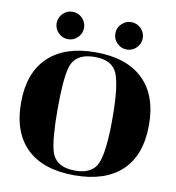

<svg xmlns="http://www.w3.org/2000/svg" viewBox="-88 -881 891 970"><g transform="rotate(10 357.5 -396.0)"><path d="M357.4 10.7Q198.2 10.7 113.8 -70.1Q29.3 -150.9 29.3 -304.7Q29.3 -458 114.7 -539.3Q199.5 -620.1 357.4 -620.1Q515.1 -620.1 600.1 -539.3Q685.5 -458 685.5 -304.7Q685.5 -150.9 601.1 -70.1Q516.1 10.7 357.4 10.7ZM357.4 -13.2Q446.5 -13.2 472.2 -75.2Q498 -138.4 498 -304.7Q498 -471.4 472.2 -534.2Q446.5 -596.2 357.4 -596.2Q256.3 -596.2 234.4 -518.8Q216.8 -456.8 216.8 -304.7Q216.8 -152.6 234.4 -90.6Q256.3 -13.2 357.4 -13.2ZM458.5 -681.6Q437.7 -702.4 437.7 -731.2Q437.7 -760 458.5 -780.8Q479.2 -801.5 508.1 -801.5Q536.9 -801.5 557.6 -780.8Q578.4 -760 578.4 -731.2Q578.4 -702.4 557.6 -681.6Q536.9 -660.9 508.1 -660.9Q479.2 -660.9 458.5 -681.6ZM157.5 -681.6Q136.7 -702.4 136.7 -731.2Q136.7 -760 157.5 -780.8Q178.2 -801.5 207 -801.5Q235.8 -801.5 256.6 -780.8Q277.3 -760 277.3 -731.2Q277.3 -702.4 256.6 -681.6Q235.8 -660.9 207 -660.9Q178.2 -660.9 157.5 -681.6Z"/></g></svg>

Font: itsadzoke
Style: Regular
Weight: 700
Width: 7
Version: Version 0.45